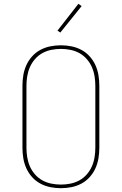

<svg xmlns="http://www.w3.org/2000/svg" viewBox="-20 -981 640 1009"><path d="M300 8Q272 8 244.5 2.5Q217 -3 192.5 -16Q168 -29 149 -50Q130 -71 118.5 -96.5Q107 -122 102.5 -149.5Q98 -177 98 -205V-530Q98 -558 102.5 -585.5Q107 -613 118.5 -638.5Q130 -664 149 -685Q168 -706 192.5 -719Q217 -732 244.5 -737.5Q272 -743 300 -743Q328 -743 355.5 -737.5Q383 -732 407.5 -719Q432 -706 451 -685Q470 -664 481.5 -638.5Q493 -613 497.5 -585.5Q502 -558 502 -530V-205Q502 -177 497.5 -149.5Q493 -122 481.5 -96.5Q470 -71 451 -50Q432 -29 407.5 -16Q383 -3 355.5 2.5Q328 8 300 8ZM300 -11Q325 -11 350 -16Q375 -21 397 -33Q419 -45 436 -64.5Q453 -84 463 -107Q473 -130 477 -155Q481 -180 481 -205V-530Q481 -555 477 -580Q473 -605 463 -628Q453 -651 436 -670.5Q419 -690 397 -702Q375 -714 350 -719Q325 -724 300 -724Q275 -724 250 -719Q225 -714 203 -702Q181 -690 164 -670.5Q147 -651 137 -628Q127 -605 123 -580Q119 -555 119 -530V-205Q119 -180 123 -155Q127 -130 137 -107Q147 -84 164 -64.5Q181 -45 203 -33Q225 -21 250 -16Q275 -11 300 -11ZM297 -810 282 -820 392 -961 409 -949Z"/></svg>

Font: Iosevka HT Thin Extended
Style: Regular
Weight: 100
Width: 7
Monospace: yes
Designer: Belleve Invis
Foundry: Belleve Invis
Version: Version 32.3.0; ttfautohint (v1.8.4)